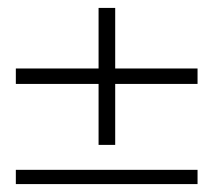

<svg xmlns="http://www.w3.org/2000/svg" viewBox="-20 -465 540 485"><path d="M20 0V-36H479V0ZM229 -99V-445H271V-99ZM20 -253V-292H479V-253Z"/></svg>

Font: DM Sans 11pt ExtraLight
Style: Regular
Weight: 250
Version: Version 4.004;gftools[0.9.30]